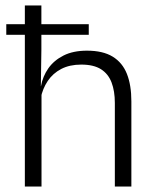

<svg xmlns="http://www.w3.org/2000/svg" viewBox="-20 -683 565 703"><path d="M3 -555.5V-594.5H305V-555.5ZM400.5 0V-306Q400.5 -349.5 388.5 -381Q376.5 -412.5 349.8 -429.5Q323 -446.5 277.5 -446.5Q235 -446.5 204.2 -430.5Q173.5 -414.5 154.8 -386.5Q136 -358.5 129 -323L113.5 -367.5H130Q136.5 -403.5 157 -432.8Q177.5 -462 212.8 -479.8Q248 -497.5 298.5 -497.5Q357 -497.5 392.8 -475.5Q428.5 -453.5 444.8 -412.2Q461 -371 461 -312V0ZM71 0V-663H131.5V-501L129.5 -361L132 -356V0Z"/></svg>

Font: Anek Latin Medium Light
Style: Regular
Weight: 300
Version: Version 1.003